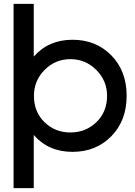

<svg xmlns="http://www.w3.org/2000/svg" viewBox="-20 -770 696 990"><path d="M154 200H50V-750H154V-478Q230 -565 354 -565Q475 -565 554 -484.5Q633 -404 633 -276Q633 -148 554 -67.5Q475 13 354 13Q230 13 154 -74ZM155 -276Q155 -193 209.5 -140Q264 -87 343 -87Q422 -87 477 -140Q532 -193 532 -276Q532 -354 476.5 -409.5Q421 -465 343 -465Q265 -465 210 -409.5Q155 -354 155 -276Z"/></svg>

Font: Edgecutting Lite Sharp
Style: Medium
Weight: 500
Designer: RandomMaerks (Nguyen Gia Bao)
Version: Version 1.0